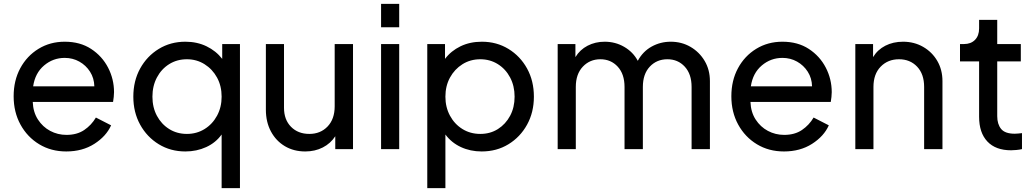

<svg xmlns="http://www.w3.org/2000/svg" viewBox="-20 -765 5312 985"><path d="M320 12Q242 12 181 -25Q120 -62 85 -126Q50 -190 50 -271Q50 -352 84 -415Q118 -478 177.5 -514.5Q237 -551 312 -551Q391 -551 447.5 -514Q504 -477 534.5 -418Q565 -359 565 -292Q565 -281 563.5 -267.5Q562 -254 560 -242H148Q150 -190 174.5 -152Q199 -114 237.5 -93.5Q276 -73 321 -73Q375 -73 412 -98Q449 -123 472 -162L550 -122Q525 -66 464 -27Q403 12 320 12ZM312 -468Q252 -468 206 -429Q160 -390 150 -322H464Q463 -364 442 -397Q421 -430 387 -449Q353 -468 312 -468Z M1117 200V-75Q1087 -33 1038 -10.5Q989 12 931 12Q855 12 794.5 -25Q734 -62 699 -125.5Q664 -189 664 -269Q664 -350 699 -413.5Q734 -477 794.5 -514Q855 -551 931 -551Q991 -551 1039.5 -527.5Q1088 -504 1120 -463V-539H1211V200ZM939 -78Q989 -78 1029.5 -103Q1070 -128 1093.5 -171.5Q1117 -215 1117 -269Q1117 -324 1093.5 -367Q1070 -410 1029.5 -435.5Q989 -461 939 -461Q888 -461 848 -436Q808 -411 785 -367.5Q762 -324 762 -269Q762 -214 785 -171Q808 -128 848 -103Q888 -78 939 -78Z M1546 12Q1487 12 1441.5 -15Q1396 -42 1370 -90.5Q1344 -139 1344 -202V-539H1437V-212Q1437 -151 1473 -114.5Q1509 -78 1567 -78Q1624 -78 1660.5 -116Q1697 -154 1697 -220V-539H1791V0H1700V-66Q1676 -29 1636 -8.5Q1596 12 1546 12Z M1935 -625V-745H2028V-625ZM1935 0V-539H2028V0Z M2172 200V-539H2263V-463Q2294 -504 2342.5 -527.5Q2391 -551 2452 -551Q2528 -551 2588.5 -514Q2649 -477 2684 -413.5Q2719 -350 2719 -269Q2719 -189 2684 -125.5Q2649 -62 2588.5 -25Q2528 12 2451 12Q2393 12 2344.5 -10.5Q2296 -33 2265 -75V200ZM2444 -78Q2495 -78 2534.5 -103Q2574 -128 2597 -171Q2620 -214 2620 -269Q2620 -324 2597 -367.5Q2574 -411 2534 -436Q2494 -461 2444 -461Q2393 -461 2352.5 -435.5Q2312 -410 2288.5 -367Q2265 -324 2265 -269Q2265 -215 2288.5 -171.5Q2312 -128 2352.5 -103Q2393 -78 2444 -78Z M2841 0V-539H2932V-472Q2955 -510 2994.5 -530.5Q3034 -551 3082 -551Q3137 -551 3182.5 -524.5Q3228 -498 3252 -453Q3278 -501 3323 -526Q3368 -551 3421 -551Q3477 -551 3522.5 -524.5Q3568 -498 3595 -452.5Q3622 -407 3622 -349V0H3528V-319Q3528 -385 3493 -423Q3458 -461 3404 -461Q3349 -461 3313.5 -423Q3278 -385 3278 -319V0H3184V-319Q3184 -385 3149 -423Q3114 -461 3060 -461Q3006 -461 2970 -423Q2934 -385 2934 -319V0Z M4002 12Q3924 12 3863 -25Q3802 -62 3767 -126Q3732 -190 3732 -271Q3732 -352 3766 -415Q3800 -478 3859.5 -514.5Q3919 -551 3994 -551Q4073 -551 4129.5 -514Q4186 -477 4216.5 -418Q4247 -359 4247 -292Q4247 -281 4245.5 -267.5Q4244 -254 4242 -242H3830Q3832 -190 3856.5 -152Q3881 -114 3919.5 -93.5Q3958 -73 4003 -73Q4057 -73 4094 -98Q4131 -123 4154 -162L4232 -122Q4207 -66 4146 -27Q4085 12 4002 12ZM3994 -468Q3934 -468 3888 -429Q3842 -390 3832 -322H4146Q4145 -364 4124 -397Q4103 -430 4069 -449Q4035 -468 3994 -468Z M4368 0V-539H4459V-472Q4482 -510 4522 -530.5Q4562 -551 4613 -551Q4670 -551 4716 -524.5Q4762 -498 4788.5 -452.5Q4815 -407 4815 -349V0H4721V-319Q4721 -385 4685 -423Q4649 -461 4592 -461Q4535 -461 4498 -423Q4461 -385 4461 -319V0Z M5167 6Q5088 6 5045.5 -39Q5003 -84 5003 -166V-450H4905V-539H4925Q4961 -539 4982 -560.5Q5003 -582 5003 -619V-663H5096V-539H5217V-450H5096V-169Q5096 -128 5116 -103.5Q5136 -79 5186 -79Q5193 -79 5203.5 -80Q5214 -81 5223 -82V0Q5210 3 5194 4.5Q5178 6 5167 6Z"/></svg>

Font: Pitagon Sans Text Medium
Style: Regular
Weight: 500
Designer: Travis Tran
Foundry: Pitagon
Version: Version 1.000; ttfautohint (v1.8.4.7-5d5b);gftools[0.9.26]